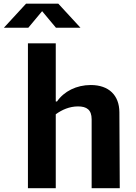

<svg xmlns="http://www.w3.org/2000/svg" viewBox="-80 -994 720 1014"><path d="M552.5 0 550.5 -401.5C550 -490.5 495 -545 399.5 -545C323.5 -545 258 -511.5 221 -458H214.5V-765H67.5V0H214.5V-390.5C247.5 -414.5 287 -432 332 -432C377.5 -432 404 -414.5 404 -364V0ZM-59.5 -847.5H69.5L142.5 -935L215.5 -847.5H345L228 -974.5H57.5Z"/></svg>

Font: Monaspace Argon
Style: Bold
Weight: 700
Designer: Riley Cran & the Lettermatic Team
Foundry: Lettermatic
Version: Version 1.000 (Monaspace Argon)